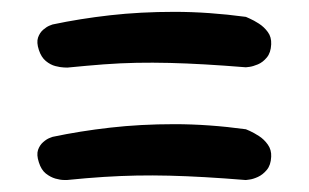

<svg xmlns="http://www.w3.org/2000/svg" viewBox="-20 -448 516 321"><path d="M433.4 -185.9Q432.8 -172 426.1 -164Q419.5 -156 411.2 -152.2Q403 -148.5 397 -147.8Q391 -147 391 -147Q354 -150 322.8 -151.8Q291.5 -153.6 263.4 -154.3Q235.2 -155 208.5 -154.5Q181.8 -154 153.4 -152.2Q125.1 -150.4 92.6 -147.1Q92.6 -147.1 86.8 -147.1Q81 -147.1 72.7 -149.4Q64.4 -151.8 56.6 -157.9Q48.9 -164.1 45 -176.5Q40.8 -189.2 43.6 -197.4Q46.5 -205.5 52.2 -210.4Q57.9 -215.4 62.9 -217.3Q67.9 -219.2 67.9 -219.2Q113.8 -228.9 164.2 -234.6Q214.8 -240.4 271.6 -240.4Q328.5 -240.4 391.1 -231.9Q391.1 -231.9 397.6 -229.1Q404.1 -226.2 412.9 -220.6Q421.6 -215 427.8 -206.2Q434 -197.5 433.4 -185.9ZM433.4 -373.8Q432.8 -359.9 426.1 -351.9Q419.5 -343.9 411.2 -340.4Q403 -337 397 -336.2Q391 -335.5 391 -335.5Q354 -338.5 322.8 -340.3Q291.5 -342.1 263.4 -342.8Q235.2 -343.5 208.5 -343Q181.8 -342.5 153.4 -340.4Q125.1 -338.2 92.6 -335Q92.6 -335 86.8 -335.2Q81 -335.4 72.7 -337.5Q64.4 -339.6 56.6 -346Q48.9 -352.4 45 -364.4Q40.8 -377.1 43.6 -385.2Q46.5 -393.4 52.2 -398.3Q57.9 -403.2 62.9 -405.2Q67.9 -407.1 67.9 -407.1Q113.8 -416.8 164.2 -422.5Q214.8 -428.2 271.6 -428.2Q328.5 -428.2 391.1 -419.8Q391.1 -419.8 397.6 -416.9Q404.1 -414.1 412.9 -408.5Q421.6 -402.9 427.8 -394.4Q434 -386 433.4 -373.8Z"/></svg>

Font: Sour Gummy Black
Style: Regular
Weight: 900
Version: Version 1.000